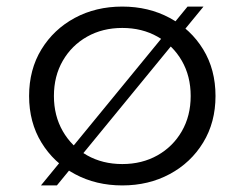

<svg xmlns="http://www.w3.org/2000/svg" viewBox="-20 -548 744 584"><path d="M352 16Q272 16 207.8 -18.5Q143.5 -53 106 -114.5Q68.5 -176 68.5 -256Q68.5 -336.5 106 -397.8Q143.5 -459 207.5 -493.5Q271.5 -528 352 -528Q432 -528 496.2 -493.5Q560.5 -459 598 -397.8Q635.5 -336.5 635.5 -256Q635.5 -176 598 -114.5Q560.5 -53 496.2 -18.5Q432 16 352 16ZM352 -49Q412 -49 459 -75.5Q506 -102 533 -148.8Q560 -195.5 560 -256Q560 -316.5 533 -363.2Q506 -410 459 -436.5Q412 -463 352 -463Q292 -463 245 -436.5Q198 -410 171 -363.2Q144 -316.5 144 -256Q144 -196 171 -149Q198 -102 245 -75.5Q292 -49 352 -49ZM104.5 16 550.5 -528H599L153 16Z"/></svg>

Font: Spartan Thin
Style: Regular
Weight: 400
Version: Version 1.004